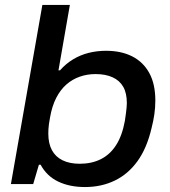

<svg xmlns="http://www.w3.org/2000/svg" viewBox="-20 -743 686 775"><path d="M323 12Q261 12 215 -10Q169 -32 144 -78H137L114 0H24L151 -723H262L216 -459H222Q246 -486 275 -503.5Q304 -521 337.5 -529.5Q371 -538 408 -538Q469 -538 513.5 -515.5Q558 -493 582.5 -448.5Q607 -404 607 -337Q607 -309 603 -281.5Q599 -254 592 -227Q573 -145 535 -92.5Q497 -40 443 -14Q389 12 323 12ZM302 -82Q350 -82 387 -100.5Q424 -119 448.5 -157Q473 -195 484 -255Q487 -274 488.5 -286.5Q490 -299 491 -309Q492 -319 492 -327Q492 -367 477.5 -392.5Q463 -418 434.5 -431Q406 -444 366 -444Q332 -444 302 -433.5Q272 -423 248 -402Q224 -381 207 -348Q190 -315 182 -269Q179 -254 177.5 -242Q176 -230 175.5 -221.5Q175 -213 175 -204Q175 -164 189.5 -137Q204 -110 232.5 -96Q261 -82 302 -82Z"/></svg>

Font: Archivo SemiExpanded Medium
Style: Italic
Weight: 500
Width: 6
Italic angle: -10°
Designer: Hector Gatti
Foundry: Omnibus-Type
Version: Version 2.001